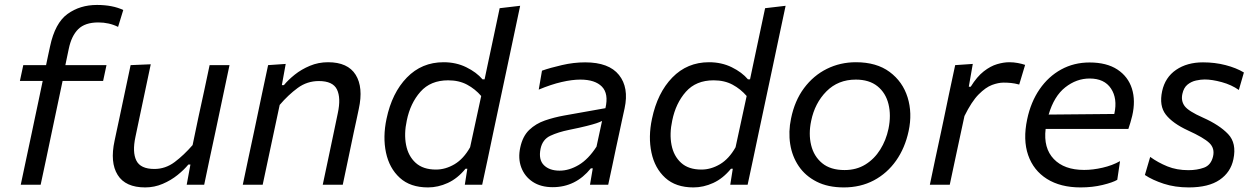

<svg xmlns="http://www.w3.org/2000/svg" viewBox="-20 -766 5206 796"><path d="M66 0Q77.5 -55.5 88.5 -106.2Q99.5 -157 112.5 -219L123 -269Q131 -306.5 139.5 -346.8Q148 -387 157 -430.5H62.5L76.5 -496H171Q175 -515 179 -534.2Q183 -553.5 187.5 -573.5Q208 -670.5 259.8 -708Q311.5 -745.5 382 -745.5Q446.5 -745.5 491 -724.5L469.5 -654.5Q432.5 -673 387.5 -673Q332.5 -673 304.2 -645Q276 -617 265 -563Q261.5 -546.5 257.2 -526Q253 -505.5 251 -496H421.5L407.5 -430.5H239.5L195 -219.5Q182 -157 171.2 -106.2Q160.5 -55.5 148.5 0Z M582 11Q500 11 467.8 -40.8Q435.5 -92.5 455 -182.5Q459.5 -203.5 463.8 -224Q468 -244.5 474 -271.5Q487.5 -336.5 498.8 -388.8Q510 -441 521.5 -496L605 -499.5Q593.5 -444.5 582.2 -391.5Q571 -338.5 558.5 -279.5L541.5 -198.5Q528 -135.5 545.2 -100.5Q562.5 -65.5 620 -65.5Q666 -65.5 704.2 -94.2Q742.5 -123 778.5 -164.5L802.5 -279.5Q815.5 -338 826.5 -389.8Q837.5 -441.5 849 -496H931.5Q920 -441 908.8 -388.5Q897.5 -336 884 -271L873 -219Q859.5 -157.5 848.8 -106.2Q838 -55 826.5 0H754L769.5 -84H761Q743.5 -62.5 716.2 -40.5Q689 -18.5 654.5 -3.8Q620 11 582 11Z M986.5 0Q998 -55.5 1009 -106.8Q1020 -158 1033 -219L1043.5 -269Q1053.5 -317 1065.8 -375.2Q1078 -433.5 1091.5 -496L1164.5 -501L1148.5 -413H1157Q1174.5 -434.5 1202 -456.5Q1229.5 -478.5 1264.8 -493.2Q1300 -508 1340 -508Q1422 -508 1454.5 -456Q1487 -404 1467.5 -314.5Q1463 -293.5 1458.2 -270.5Q1453.5 -247.5 1447 -219Q1434.5 -158 1423.5 -106.8Q1412.5 -55.5 1401 0H1318Q1330 -55.5 1340.5 -106.2Q1351 -157 1363.5 -215.5L1380.5 -297Q1394 -360 1377 -395Q1360 -430 1302 -430Q1253 -430 1214 -401.2Q1175 -372.5 1139.5 -331L1115 -216Q1102.5 -156.5 1091.5 -105.8Q1080.5 -55 1069 0Z M1754.5 11Q1681 11 1637.5 -28.8Q1594 -68.5 1580.2 -133.5Q1566.5 -198.5 1582.5 -273.5Q1605 -381 1666.8 -444.5Q1728.5 -508 1819 -508Q1871 -508 1913.2 -487.2Q1955.5 -466.5 1980.5 -437H1989L2001 -494Q2014 -555.5 2026.8 -615.2Q2039.5 -675 2051.5 -732L2136.5 -742Q2123.5 -681.5 2110.8 -620.5Q2098 -559.5 2084 -494L2025.5 -219Q2012.5 -156.5 2001.8 -106Q1991 -55.5 1979 0H1907L1917.5 -66.5H1910Q1877 -26 1836.5 -7.5Q1796 11 1754.5 11ZM1787.5 -63Q1827 -63 1864.5 -85.2Q1902 -107.5 1929 -155.5L1975 -368Q1950 -397 1916.5 -415Q1883 -433 1838 -433Q1765 -433 1723 -385.5Q1681 -338 1666.5 -266.5Q1654.5 -211.5 1663.5 -165.2Q1672.5 -119 1703.2 -91Q1734 -63 1787.5 -63Z M2271.5 10Q2222 10 2188.5 -12.2Q2155 -34.5 2141 -72Q2127 -109.5 2137 -155Q2147 -201.5 2174.2 -227.5Q2201.5 -253.5 2239.2 -266.5Q2277 -279.5 2318.5 -287L2490 -317.5Q2504 -377.5 2475.5 -406.8Q2447 -436 2386 -436Q2352 -436 2308.5 -426Q2265 -416 2213.5 -394.5L2227 -473Q2261 -485 2309.8 -496.2Q2358.5 -507.5 2406 -507.5Q2504.5 -507.5 2546.2 -455.2Q2588 -403 2569.5 -317Q2564.5 -294.5 2558.8 -268.2Q2553 -242 2546.5 -210.5L2533.5 -150.5Q2526.5 -117.5 2518.8 -80.5Q2511 -43.5 2501.5 0H2426L2437.5 -68H2429.5Q2366.5 10 2271.5 10ZM2300 -58.5Q2339.5 -58.5 2379.5 -82.2Q2419.5 -106 2453 -158L2476 -264.5Q2467 -260 2453 -255.2Q2439 -250.5 2412.5 -243.8Q2386 -237 2339 -227.5Q2294.5 -218.5 2261.8 -203.2Q2229 -188 2221 -149Q2212 -104 2235 -81.2Q2258 -58.5 2300 -58.5Z M2855 11Q2781.5 11 2738 -28.8Q2694.5 -68.5 2680.8 -133.5Q2667 -198.5 2683 -273.5Q2705.5 -381 2767.2 -444.5Q2829 -508 2919.5 -508Q2971.5 -508 3013.8 -487.2Q3056 -466.5 3081 -437H3089.5L3101.5 -494Q3114.5 -555.5 3127.2 -615.2Q3140 -675 3152 -732L3237 -742Q3224 -681.5 3211.2 -620.5Q3198.5 -559.5 3184.5 -494L3126 -219Q3113 -156.5 3102.2 -106Q3091.5 -55.5 3079.5 0H3007.5L3018 -66.5H3010.5Q2977.5 -26 2937 -7.5Q2896.5 11 2855 11ZM2888 -63Q2927.5 -63 2965 -85.2Q3002.5 -107.5 3029.5 -155.5L3075.5 -368Q3050.5 -397 3017 -415Q2983.5 -433 2938.5 -433Q2865.5 -433 2823.5 -385.5Q2781.5 -338 2767 -266.5Q2755 -211.5 2764 -165.2Q2773 -119 2803.8 -91Q2834.5 -63 2888 -63Z M3478.5 11Q3412.5 11 3365.8 -12.8Q3319 -36.5 3291.5 -77Q3264 -117.5 3256 -168.8Q3248 -220 3259.5 -274.5Q3274.5 -348.5 3313.5 -400.8Q3352.5 -453 3408 -480.5Q3463.5 -508 3528.5 -508Q3614 -508 3668.2 -467.8Q3722.5 -427.5 3742.8 -362.2Q3763 -297 3747 -222.5Q3732 -152.5 3695 -100Q3658 -47.5 3602.8 -18.2Q3547.5 11 3478.5 11ZM3481.5 -61Q3530.5 -61 3567.8 -84Q3605 -107 3629.2 -145.8Q3653.5 -184.5 3663.5 -232Q3675 -288 3663.5 -334.5Q3652 -381 3617.8 -408.5Q3583.5 -436 3528 -436Q3454.5 -436 3406.2 -387.2Q3358 -338.5 3343 -265Q3331.5 -211 3342.8 -164.5Q3354 -118 3388.5 -89.5Q3423 -61 3481.5 -61Z M3835 0Q3846.5 -55 3857.2 -105.8Q3868 -156.5 3881.5 -219L3892 -268.5Q3902 -317 3914.2 -375.2Q3926.5 -433.5 3940 -496L4013 -501L3996.5 -406.5H4004.5Q4030.5 -448.5 4058.5 -470.2Q4086.5 -492 4113.8 -500Q4141 -508 4164.5 -508Q4182 -508 4199.5 -504.8Q4217 -501.5 4230 -497L4205.5 -415.5Q4187 -420.5 4171.5 -422Q4156 -423.5 4140.5 -423.5Q4119 -423.5 4092.8 -413.8Q4066.5 -404 4037.2 -374.5Q4008 -345 3978.5 -285L3963.5 -215.5Q3951 -156.5 3940 -105.8Q3929 -55 3917.5 0Z M4460 11Q4376.5 11 4320.5 -24.2Q4264.5 -59.5 4242.5 -123Q4220.5 -186.5 4238.5 -271.5Q4253.5 -343 4290 -396Q4326.5 -449 4379.5 -478Q4432.5 -507 4497 -507Q4568 -507 4612.5 -477.8Q4657 -448.5 4672.8 -398.5Q4688.5 -348.5 4674 -286Q4671 -272.5 4666.5 -258Q4662 -243.5 4658 -231.5H4315Q4305.5 -152 4348.8 -106.8Q4392 -61.5 4474.5 -61.5Q4511 -61.5 4551.2 -70.8Q4591.5 -80 4623.5 -98L4612 -20.5Q4593.5 -9.5 4551.2 0.8Q4509 11 4460 11ZM4497.5 -440.5Q4443 -440.5 4396.5 -404Q4350 -367.5 4327.5 -291L4599.5 -293.5L4600 -295Q4613.5 -357.5 4586 -399Q4558.5 -440.5 4497.5 -440.5Z M4908.5 11Q4851.5 11 4804.8 -4.2Q4758 -19.5 4726.5 -40.5L4748.5 -115.5Q4781 -92 4819.8 -76.2Q4858.5 -60.5 4907 -60.5Q4943 -60.5 4971.8 -71Q5000.5 -81.5 5009 -117Q5017 -151 4993.8 -173.2Q4970.5 -195.5 4905.5 -225Q4841.5 -254.5 4813.2 -291Q4785 -327.5 4798 -388Q4810.5 -445.5 4856 -476.5Q4901.5 -507.5 4967.5 -507.5Q5017 -507.5 5061.2 -496Q5105.5 -484.5 5137 -465.5L5116 -393Q5085.5 -414.5 5045.2 -425.5Q5005 -436.5 4974.5 -436.5Q4958 -436.5 4938.5 -432.2Q4919 -428 4903.2 -415.2Q4887.5 -402.5 4882 -377Q4875.5 -348 4891.2 -326.5Q4907 -305 4967 -278.5Q5035.5 -248 5071.5 -210.2Q5107.5 -172.5 5093.5 -106Q5082.5 -52 5036.5 -20.5Q4990.5 11 4908.5 11Z"/></svg>

Font: Commissioner
Style: Italic
Weight: 400
Italic angle: -12°
Designer: Kostas Bartsokas
Foundry: Kostas Bartsokas
Version: Version 1.000; ttfautohint (v1.8.3)